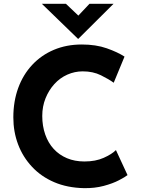

<svg xmlns="http://www.w3.org/2000/svg" viewBox="-20 -977 736 1005"><path d="M647.5 -60.5Q635.7 -50.8 603 -33.7Q570.3 -16.6 522.9 -3.9Q475.6 8.8 418.9 7.8Q332 5.9 263.7 -23.4Q195.3 -52.7 147.5 -104Q99.6 -155.3 74.7 -221.2Q49.8 -287.1 49.8 -362.3Q49.8 -446.3 75.2 -516.1Q100.6 -585.9 148.4 -637.2Q196.3 -688.5 262.2 -716.3Q328.1 -744.1 408.2 -744.1Q482.4 -744.1 539.1 -724.1Q595.7 -704.1 631.8 -680.7L575.2 -543.9Q549.8 -562.5 508.3 -583Q466.8 -603.5 413.1 -603.5Q371.1 -603.5 332.5 -586.4Q293.9 -569.3 264.6 -537.1Q235.4 -504.9 218.3 -462.4Q201.2 -419.9 201.2 -370.1Q201.2 -317.4 216.8 -272.9Q232.4 -228.5 261.2 -197.3Q290 -166 330.6 -148.9Q371.1 -131.8 421.9 -131.8Q480.5 -131.8 522.9 -150.9Q565.4 -169.9 586.9 -191.4ZM325.2 -957 403.3 -882.8 369.1 -873 448.2 -957H574.2L389.6 -773.4H388.7L199.2 -957Z"/></svg>

Font: Josefin Sans CFJ
Style: Bold
Weight: 700
Designer: Santiago Orozco
Foundry: Typemade
Version: Version 2.001